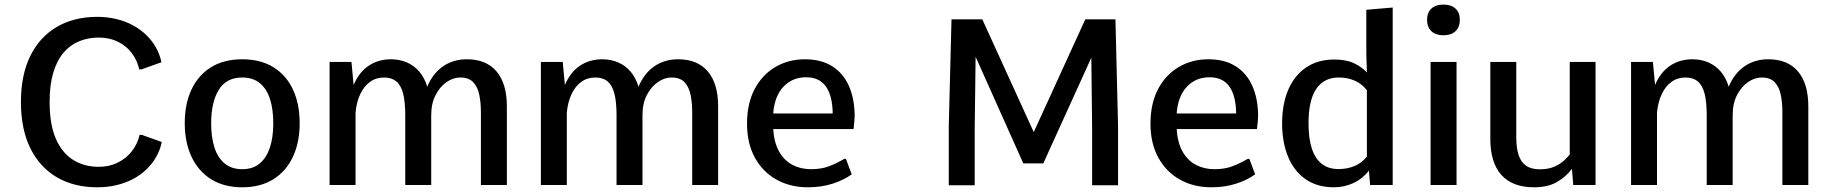

<svg xmlns="http://www.w3.org/2000/svg" viewBox="-20 -794 7851 824"><path d="M397.5 9.8Q297.9 9.8 224.1 -33.2Q150.4 -76.2 110.1 -158Q69.8 -239.7 69.8 -356.4Q69.8 -472.2 110.1 -554Q150.4 -635.7 224.1 -678.7Q297.9 -721.7 397.5 -721.7Q440.4 -721.7 479 -712.4Q517.6 -703.1 549.8 -685.8Q582 -668.5 607.2 -644.3Q632.3 -620.1 649.2 -590.3Q666 -560.5 672.9 -526.9L586.9 -496.1H577.6Q568.8 -535.6 545.2 -566.7Q521.5 -597.7 485.6 -615.2Q449.7 -632.8 404.3 -632.8Q358.4 -632.8 319.6 -616.9Q280.8 -601.1 252.4 -567.6Q224.1 -534.2 208.5 -481.7Q192.9 -429.2 192.9 -356.4Q192.9 -261.2 219.2 -199.7Q245.6 -138.2 293.2 -108.2Q340.8 -78.1 403.8 -78.1Q449.2 -78.1 485.6 -96.2Q522 -114.3 546.1 -145.3Q570.3 -176.3 579.1 -215.3H588.4L674.3 -184.6Q667.5 -150.9 650.6 -121.1Q633.8 -91.3 608.6 -67.1Q583.5 -43 551.3 -25.9Q519 -8.8 480.2 0.5Q441.4 9.8 397.5 9.8Z M1019.5 9.8Q941.4 9.8 886.2 -24.7Q831.1 -59.1 802 -121.1Q772.9 -183.1 772.9 -265.1Q772.9 -348.1 801.8 -409.7Q830.6 -471.2 885.7 -505.4Q940.9 -539.6 1019.5 -539.6Q1098.6 -539.6 1153.6 -505.4Q1208.5 -471.2 1237.3 -409.7Q1266.1 -348.1 1266.1 -265.1Q1266.1 -183.1 1237.1 -121.1Q1208 -59.1 1153.1 -24.7Q1098.1 9.8 1019.5 9.8ZM1019.5 -67.9Q1065.4 -67.9 1094.7 -92.5Q1124 -117.2 1138.4 -161.1Q1152.8 -205.1 1152.8 -264.6Q1152.8 -325.2 1138.7 -369.1Q1124.5 -413.1 1095 -437.3Q1065.4 -461.4 1019.5 -461.4Q951.2 -461.4 918.7 -408.2Q886.2 -355 886.2 -264.6Q886.2 -205.1 900.4 -160.9Q914.6 -116.7 944.3 -92.3Q974.1 -67.9 1019.5 -67.9Z M1394.5 0V-528.3H1488.3L1497.6 -429.2Q1521 -484.4 1562.3 -512Q1603.5 -539.6 1657.7 -539.6Q1695.8 -539.6 1726.8 -525.9Q1757.8 -512.2 1780 -486.1Q1802.2 -460 1813.5 -421.9Q1837.9 -479.5 1881.6 -509.5Q1925.3 -539.6 1983.9 -539.6Q2066.9 -539.6 2111.1 -487.3Q2155.3 -435.1 2155.3 -337.4V0H2043.9V-312Q2043.9 -352.5 2037.1 -386.5Q2030.3 -420.4 2011.2 -440.9Q1992.2 -461.4 1955.1 -461.4Q1925.3 -461.4 1896.7 -441.9Q1868.2 -422.4 1849.4 -386.2Q1830.6 -350.1 1830.6 -299.3V0H1719.2V-299.3Q1719.2 -356.9 1710 -392.6Q1700.7 -428.2 1680.7 -444.8Q1660.6 -461.4 1628.4 -461.4Q1593.8 -461.4 1567.9 -442.6Q1542 -423.8 1526.1 -390.1Q1510.3 -356.4 1505.9 -311.5V0Z M2301.3 0V-528.3H2395L2404.3 -429.2Q2427.7 -484.4 2469 -512Q2510.3 -539.6 2564.5 -539.6Q2602.5 -539.6 2633.5 -525.9Q2664.6 -512.2 2686.8 -486.1Q2709 -460 2720.2 -421.9Q2744.6 -479.5 2788.3 -509.5Q2832 -539.6 2890.6 -539.6Q2973.6 -539.6 3017.8 -487.3Q3062 -435.1 3062 -337.4V0H2950.7V-312Q2950.7 -352.5 2943.8 -386.5Q2937 -420.4 2918 -440.9Q2898.9 -461.4 2861.8 -461.4Q2832 -461.4 2803.5 -441.9Q2774.9 -422.4 2756.1 -386.2Q2737.3 -350.1 2737.3 -299.3V0H2626V-299.3Q2626 -356.9 2616.7 -392.6Q2607.4 -428.2 2587.4 -444.8Q2567.4 -461.4 2535.2 -461.4Q2500.5 -461.4 2474.6 -442.6Q2448.7 -423.8 2432.9 -390.1Q2417 -356.4 2412.6 -311.5V0Z M3447.3 9.8Q3371.6 9.8 3312.5 -23.2Q3253.4 -56.2 3219.7 -117.4Q3186 -178.7 3186 -263.2Q3186 -350.1 3218.8 -411.9Q3251.5 -473.6 3307.9 -506.6Q3364.3 -539.6 3434.1 -539.6Q3504.4 -539.6 3551.5 -509.8Q3598.6 -480 3623 -425.5Q3647.5 -371.1 3647.9 -296.9Q3647.9 -287.1 3646.7 -274.2Q3645.5 -261.2 3644.3 -251.5Q3643.1 -241.7 3643.1 -240.2H3298.3Q3302.2 -181.2 3324 -143.1Q3345.7 -105 3381.1 -86.4Q3416.5 -67.9 3460.4 -67.9Q3504.9 -67.9 3538.1 -80.6Q3571.3 -93.3 3603.5 -112.3H3610.4L3635.3 -45.9Q3603 -22 3554.4 -6.1Q3505.9 9.8 3447.3 9.8ZM3298.3 -307.1H3553.7Q3552.7 -382.8 3524.7 -422.6Q3496.6 -462.4 3439 -462.4Q3380.9 -462.4 3342.5 -422.1Q3304.2 -381.8 3298.3 -307.1Z M4051.8 1V-252.9L4063.5 -710.9H4195.8L4416.5 -227.1L4637.7 -710.9H4767.1L4778.3 -254.4V1H4667V-245.1L4663.6 -546.4L4457.5 -92.8H4371.6L4167 -550.3L4163.1 -243.7V1Z M5178.7 9.8Q5103 9.8 5043.9 -23.2Q4984.9 -56.2 4951.2 -117.4Q4917.5 -178.7 4917.5 -263.2Q4917.5 -350.1 4950.2 -411.9Q4982.9 -473.6 5039.3 -506.6Q5095.7 -539.6 5165.5 -539.6Q5235.8 -539.6 5283 -509.8Q5330.1 -480 5354.5 -425.5Q5378.9 -371.1 5379.4 -296.9Q5379.4 -287.1 5378.2 -274.2Q5377 -261.2 5375.7 -251.5Q5374.5 -241.7 5374.5 -240.2H5029.8Q5033.7 -181.2 5055.4 -143.1Q5077.1 -105 5112.5 -86.4Q5147.9 -67.9 5191.9 -67.9Q5236.3 -67.9 5269.5 -80.6Q5302.7 -93.3 5335 -112.3H5341.8L5366.7 -45.9Q5334.5 -22 5285.9 -6.1Q5237.3 9.8 5178.7 9.8ZM5029.8 -307.1H5285.2Q5284.2 -382.8 5256.1 -422.6Q5228 -462.4 5170.4 -462.4Q5112.3 -462.4 5074 -422.1Q5035.6 -381.8 5029.8 -307.1Z M5705.6 9.8Q5632.3 9.8 5582.5 -25.4Q5532.7 -60.5 5507.6 -122.3Q5482.4 -184.1 5482.4 -264.2Q5482.4 -346.7 5508.5 -408.2Q5534.7 -469.7 5585 -504.2Q5635.3 -538.6 5706.5 -538.6Q5756.8 -538.6 5790.8 -522.7Q5824.7 -506.8 5846.2 -482.9L5843.8 -561V-752L5957 -761.7V0H5859.9L5855 -62Q5828.6 -27.3 5789.1 -8.8Q5749.5 9.8 5705.6 9.8ZM5724.1 -68.4Q5762.7 -68.4 5793.9 -81.8Q5825.2 -95.2 5846.2 -122.1V-406.2Q5827.6 -432.1 5796.4 -446.8Q5765.1 -461.4 5725.6 -461.4Q5694.3 -461.4 5670.2 -449.5Q5646 -437.5 5629.4 -413.3Q5612.8 -389.2 5604.2 -352.1Q5595.7 -314.9 5595.7 -265.1Q5595.7 -199.7 5610.1 -156Q5624.5 -112.3 5653.3 -90.3Q5682.1 -68.4 5724.1 -68.4Z M6119.6 0V-528.3H6231V0ZM6174.8 -642.6Q6141.6 -642.6 6123 -660.2Q6104.5 -677.7 6104.5 -709.5Q6104.5 -739.7 6123 -757.1Q6141.6 -774.4 6174.8 -774.4Q6208 -774.4 6226.6 -757.1Q6245.1 -739.7 6245.1 -709.5Q6245.1 -677.7 6226.6 -660.2Q6208 -642.6 6174.8 -642.6Z M6563.5 9.8Q6471.2 9.8 6423.6 -43Q6376 -95.7 6376 -197.8V-528.3H6487.3V-205.1Q6487.3 -159.7 6497.3 -128.9Q6507.3 -98.1 6529.5 -82.8Q6551.8 -67.4 6588.4 -67.4Q6624.5 -67.4 6649.7 -78.4Q6674.8 -89.4 6691.2 -104Q6707.5 -118.7 6716.8 -131.3V-528.3H6827.6V0H6731.9L6726.1 -69.3Q6701.2 -35.6 6662.1 -12.9Q6623 9.8 6563.5 9.8Z M6980 0V-528.3H7073.7L7083 -429.2Q7106.4 -484.4 7147.7 -512Q7189 -539.6 7243.2 -539.6Q7281.2 -539.6 7312.3 -525.9Q7343.3 -512.2 7365.5 -486.1Q7387.7 -460 7398.9 -421.9Q7423.3 -479.5 7467 -509.5Q7510.7 -539.6 7569.3 -539.6Q7652.3 -539.6 7696.5 -487.3Q7740.7 -435.1 7740.7 -337.4V0H7629.4V-312Q7629.4 -352.5 7622.6 -386.5Q7615.7 -420.4 7596.7 -440.9Q7577.6 -461.4 7540.5 -461.4Q7510.7 -461.4 7482.2 -441.9Q7453.6 -422.4 7434.8 -386.2Q7416 -350.1 7416 -299.3V0H7304.7V-299.3Q7304.7 -356.9 7295.4 -392.6Q7286.1 -428.2 7266.1 -444.8Q7246.1 -461.4 7213.9 -461.4Q7179.2 -461.4 7153.3 -442.6Q7127.4 -423.8 7111.6 -390.1Q7095.7 -356.4 7091.3 -311.5V0Z"/></svg>

Font: Comme Medium
Style: Regular
Weight: 500
Version: Version 1.000;gftools[0.9.27]